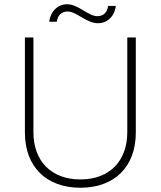

<svg xmlns="http://www.w3.org/2000/svg" viewBox="-20 -876 755 902"><path d="M372 -827C340 -846 319 -856 295 -856C252 -856 218 -824 211 -774H247C251 -806 271 -822 297 -822C320 -822 341 -808 363 -795C396 -776 416 -767 441 -767C483 -767 518 -798 524 -848H488C484 -817 465 -800 438 -800C415 -800 394 -814 372 -827ZM358 6C517 6 618 -92 618 -253V-700H578V-255C578 -118 493 -33 358 -33C222 -33 137 -118 137 -255V-700H97V-253C97 -92 198 6 358 6Z"/></svg>

Font: Fixel Display ExtraLight
Style: Regular
Weight: 200
Designer: AlfaBravo + MacPaw
Foundry: Kyrylo Tkachov, Marchela Mozhyna, Serhii Makarenko, Maria Weinstein, Zakhar Kryvoshyya
Version: Version 1.211